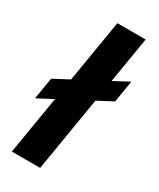

<svg xmlns="http://www.w3.org/2000/svg" viewBox="-204 -790 707 852"><g transform="rotate(30 149.5 -364.0)"><path d="M277.8 -727.5 157.2 0H12.2L132.8 -727.5ZM-17.1 -255.9 1.5 -367.2 316.4 -533.7 297.9 -421.9Z"/></g></svg>

Font: Inter 24pt
Style: Bold Italic
Weight: 700
Italic angle: -9.3988°
Version: Version 4.001;git-66647c0bb